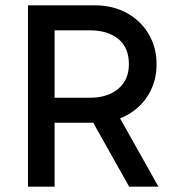

<svg xmlns="http://www.w3.org/2000/svg" viewBox="-20 -701 660 721"><path d="M85 0V-681H335Q405 -681 457.5 -651.5Q510 -622 539 -572Q568 -522 568 -460Q568 -398 539 -348Q510 -298 457.5 -269Q405 -240 335 -240H167V-334H318Q384 -334 424 -367.5Q464 -401 464 -460Q464 -523 424 -555Q384 -587 318 -587H166L185 -610V0ZM465 0 306 -283H416L575 0Z"/></svg>

Font: Gabarito
Style: Regular
Weight: 400
Designer: Leandro Assis / Alvaro Franca / Felipe Casaprima
Foundry: Naipe Foundry
Version: Version 1.000